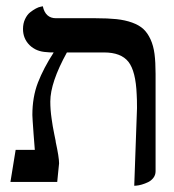

<svg xmlns="http://www.w3.org/2000/svg" viewBox="-20 -579 555 611"><path d="M407.2 12.2 416 -234.9Q416 -264.6 415 -277.8Q412.1 -352.5 388.7 -382.3Q365.2 -412.1 311 -412.1H192.9Q140.1 -316.4 140.1 -255.9Q140.1 -242.7 141.1 -229.2Q142.1 -215.8 144.3 -200.9Q146.5 -186 147.9 -177.2Q149.4 -168.5 152.8 -151.4Q156.2 -134.3 157.2 -129.9V-127.9Q168 -78.6 168 -59.1Q167 -49.3 165 -29.5Q163.1 -9.8 162.1 0H13.2L29.8 -102.1H90.8Q87.4 -145.5 86.9 -151.9Q83 -205.6 83 -212.9Q83 -270.5 100.8 -316.4Q118.7 -362.3 150.9 -412.1Q135.7 -412.1 128.9 -413.1Q95.2 -414.6 74.2 -435.3Q53.2 -456.1 53.2 -486.8Q53.2 -504.4 59.8 -518.3Q66.4 -532.2 75.7 -539.6Q85 -546.9 94 -551.8Q103 -556.6 109.4 -557.6L116.2 -559.1Q124.5 -521 158.2 -521H284.2Q323.2 -521 350.8 -518.1Q378.4 -515.1 400.6 -507.1Q422.9 -499 436.3 -486.6Q449.7 -474.1 459 -453.9Q468.3 -433.6 471.7 -407.5Q475.1 -381.3 475.1 -344.2V-34.2Q475.1 -22 468 -12.9Q460.9 -3.9 451.2 0.7Q441.4 5.4 431.4 8.3Q421.4 11.2 414.1 11.7Z"/></svg>

Font: Common Serif Medium
Style: Regular
Weight: 500
Designer: Philipp H. Poll, Khaled Hosny
Foundry: Stefan Peev, Context Ltd.
Version: Version 1.026